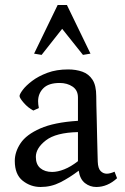

<svg xmlns="http://www.w3.org/2000/svg" viewBox="-20 -737 497 766"><path d="M437 -52 447 -26Q409 9 364 9Q339 9 319 -6.5Q299 -22 294 -56Q257 -28 220.5 -9.5Q184 9 142 9Q102 9 70.5 -16Q39 -41 39 -95Q39 -131 62 -165.5Q85 -200 140.5 -224.5Q196 -249 291 -255V-348Q291 -377 269.5 -391.5Q248 -406 218 -406Q174 -406 153 -385Q132 -364 132 -333Q132 -321 135 -306L113 -296Q92 -307 75 -326.5Q58 -346 58 -354Q58 -361 70.5 -378Q83 -395 108 -414Q133 -433 169 -446.5Q205 -460 252 -460Q283 -460 308.5 -451Q334 -442 349 -419Q364 -396 364 -353Q364 -343 364.5 -317Q365 -291 366 -257Q367 -223 367.5 -188.5Q368 -154 369 -128Q370 -102 370 -92Q371 -65 381.5 -54.5Q392 -44 406 -44Q412 -44 420 -46Q428 -48 437 -52ZM291 -94V-210Q203 -208 163 -177Q123 -146 123 -111Q123 -81 141 -66Q159 -51 188 -51Q210 -51 236.5 -61.5Q263 -72 291 -94ZM210 -717H247L341 -523L311 -518L228 -622L146 -518L116 -523Z"/></svg>

Font: Average
Style: Regular
Weight: 400
Designer: Eduardo Tunni
Foundry: Eduardo Rodriguez Tunni
Version: Version 1.003; ttfautohint (v1.8.4.7-5d5b)